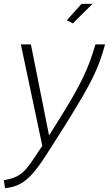

<svg xmlns="http://www.w3.org/2000/svg" viewBox="-56 -750 564 994"><path d="M-36 183Q5 176 31 163Q57 150 78.5 125.5Q100 101 127 59L163 5L52 -520H104L198 -49L246 -125Q291 -197 322 -251Q353 -305 374 -349Q395 -393 410 -434Q425 -475 438 -520H488Q475 -472 459.5 -430Q444 -388 421.5 -342.5Q399 -297 365 -239.5Q331 -182 282 -103L200 26Q154 100 119 141.5Q84 183 49.5 201.5Q15 220 -30 224ZM321 -629 290 -645 366 -730H423Z"/></svg>

Font: Raleway Light
Style: Italic
Weight: 300
Italic angle: -12°
Designer: Matt McInerney, Pablo Impallari, Rodrigo Fuenzalida
Foundry: Matt McInerney, Pablo Impallari, Rodrigo Fuenzalida
Version: Version 4.026